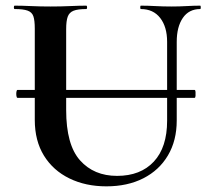

<svg xmlns="http://www.w3.org/2000/svg" viewBox="-20 -645 743 679"><path d="M42 -299Q39 -299 38 -306Q37 -313 38 -320Q39 -327 42 -327H668Q671 -327 671.5 -320Q672 -313 671.5 -306Q671 -299 668 -299ZM571 -497Q571 -550 546.5 -581.5Q522 -613 478 -613Q476 -613 476 -619Q476 -625 478 -625Q503 -625 529.5 -623.5Q556 -622 587 -622Q614 -622 640 -623.5Q666 -625 688 -625Q690 -625 690 -619Q690 -613 688 -613Q648 -613 626.5 -581.5Q605 -550 605 -497V-219Q605 -148 574 -95.5Q543 -43 487 -14.5Q431 14 356 14Q283 14 225.5 -14Q168 -42 135.5 -94.5Q103 -147 103 -221V-544Q103 -573 98 -587.5Q93 -602 77.5 -607.5Q62 -613 32 -613Q29 -613 29 -619Q29 -625 32 -625Q58 -625 90 -623.5Q122 -622 158 -622Q196 -622 228 -623.5Q260 -625 285 -625Q288 -625 288 -619Q288 -613 285 -613Q255 -613 240 -607Q225 -601 219.5 -586Q214 -571 214 -542V-256Q214 -133 263 -78Q312 -23 394 -23Q477 -23 524 -73.5Q571 -124 571 -218Z"/></svg>

Font: Cormorant
Style: Bold
Weight: 700
Designer: Christian Thalmann (Catharsis Fonts)
Foundry: Catharsis Fonts
Version: Version 4.000